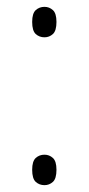

<svg xmlns="http://www.w3.org/2000/svg" viewBox="-20 -536 261 561"><path d="M110 -427Q95 -427 84.5 -436.5Q74 -446 74 -472Q74 -497 84.5 -506.5Q95 -516 110 -516Q124 -516 134.5 -506.5Q145 -497 145 -472Q145 -446 134.5 -436.5Q124 -427 110 -427ZM110 5Q95 5 84.5 -4.5Q74 -14 74 -40Q74 -65 84.5 -74.5Q95 -84 110 -84Q124 -84 134.5 -74.5Q145 -65 145 -40Q145 -14 134.5 -4.5Q124 5 110 5Z"/></svg>

Font: Noto Serif Tamil SemiCondensed ExtraLight
Style: Regular
Weight: 200
Width: 4
Designer: Indian Type Foundry, Tom Grace, and the Monotype Design Team
Foundry: Monotype Imaging Inc.
Version: Version 2.004; ttfautohint (v1.8.4.7-5d5b)